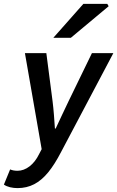

<svg xmlns="http://www.w3.org/2000/svg" viewBox="-68 -764 602 986"><path d="M22 202Q2 202 -16.5 197.5Q-35 193 -48 184L-16 106Q0 113 22 113Q54 113 83.5 90.5Q113 68 133 27L146 2L60 -491H170L202 -244Q206 -212 209 -174Q212 -136 214 -104H218Q234 -137 251 -174.5Q268 -212 284 -244L404 -491H514L246 16Q213 80 179.5 121Q146 162 107.5 182Q69 202 22 202ZM206 -570 360 -744H483L490 -732L296 -570Z"/></svg>

Font: Source Sans 3 ExtraLight SemiBold
Style: Italic
Weight: 600
Italic angle: -11°
Version: Version 3.052;hotconv 1.1.0;makeotfexe 2.6.0